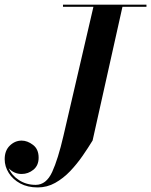

<svg xmlns="http://www.w3.org/2000/svg" viewBox="-52 -770 646 820"><path d="M217 -750H573.5V-741H471L343.5 -170Q325 -139.5 301 -104.8Q277 -70 247.8 -39.2Q218.5 -8.5 183.8 11Q149 30.5 109 30.5Q66 30.5 34.5 13.5Q3 -3.5 -14.5 -31.2Q-32 -59 -32 -90Q-32 -127 -10 -148.2Q12 -169.5 40.5 -169.5Q65 -169.5 89 -151.2Q113 -133 113 -96.5Q113 -63.5 90.8 -45.2Q68.5 -27 40.5 -27Q8.5 -27 -14.5 -51Q-1.5 -20.5 29.5 -0.5Q60.5 19.5 100.5 19.5Q145.5 19.5 170.8 -35.5Q196 -90.5 219 -190L347 -741H217Z"/></svg>

Font: Bodoni* 24pt Medium
Style: Italic
Weight: 500
Italic angle: -13°
Version: Version 2.3